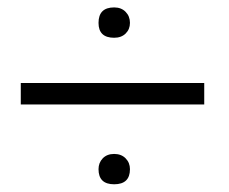

<svg xmlns="http://www.w3.org/2000/svg" viewBox="-20 -592 608 510"><path d="M283.2 -572.3Q302.2 -572.3 313.7 -560.5Q325.2 -548.8 325.2 -531.2Q325.2 -514.2 313.7 -502.9Q302.2 -491.7 283.2 -491.7Q241.7 -491.7 241.7 -531.2Q241.7 -572.3 283.2 -572.3ZM522.5 -371.6V-314.5H35.2V-371.6ZM283.2 -183.1Q302.2 -183.1 313.7 -171.4Q325.2 -159.7 325.2 -142.6Q325.2 -102.5 283.2 -102.5Q241.7 -102.5 241.7 -142.6Q241.7 -159.7 252.9 -171.4Q264.2 -183.1 283.2 -183.1Z"/></svg>

Font: Mardoto Light
Style: Regular
Weight: 400
Designer: Christian Robertson, Vahan Hovhannisyan
Foundry: Google
Version: Version 1.000